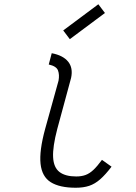

<svg xmlns="http://www.w3.org/2000/svg" viewBox="-20 -868 640 902"><path d="M336 14Q260 14 218.5 -12Q177 -38 170.5 -98.5Q164 -159 192 -262L255 -489Q260 -517 252.5 -537Q245 -557 209 -565L223 -618Q276 -608 300 -578.5Q324 -549 314 -502L249 -262Q227 -178 229.5 -129.5Q232 -81 259.5 -60Q287 -39 338 -39Q363 -39 382 -46Q401 -53 419 -70Q437 -87 459 -117L504 -85Q476 -48 451 -26Q426 -4 399 5Q372 14 336 14ZM308 -684 277 -725 442 -848 473 -807Z"/></svg>

Font: Victor Mono Thin ExtraLight
Style: Italic
Weight: 250
Italic angle: -12°
Monospace: yes
Version: Version 1.561;gftools[0.9.30]